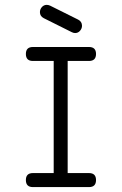

<svg xmlns="http://www.w3.org/2000/svg" viewBox="-20 -762 496 782"><path d="M314 -657Q314 -646 306 -636.7Q298.1 -627.4 285.9 -627.4Q279.3 -627.4 272.5 -630.9L158.2 -688Q142.6 -696 142.6 -712.6Q142.6 -724.1 150.6 -733.2Q158.7 -742.2 170.4 -742.2Q177 -742.2 184.1 -739L298.3 -682.1Q314 -674.1 314 -657ZM371.1 -28.6Q371.1 0 342.5 0H114Q85.4 0 85.4 -28.6Q85.4 -57.1 114 -57.1H198.7V-513.7H114Q85.4 -513.7 85.4 -542.2Q85.4 -570.6 114 -570.6H342.5Q371.1 -570.6 371.1 -542.2Q371.1 -513.7 342.5 -513.7H255.6V-57.1H342.5Q371.1 -57.1 371.1 -28.6Z"/></svg>

Font: EnergyBar
Style: Regular
Weight: 400
Italic angle: -10°
Version: 1.0 2000-03-28